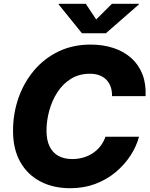

<svg xmlns="http://www.w3.org/2000/svg" viewBox="-20 -970 782 1000"><path d="M345.7 10.3Q257.3 10.3 190.2 -24.9Q123 -60.1 85.4 -126.7Q47.9 -193.4 47.9 -288.6Q47.9 -378.9 76.2 -459.7Q104.5 -540.5 157.5 -603.3Q210.4 -666 284.9 -701.9Q359.4 -737.8 451.7 -737.8Q517.1 -737.8 571 -720Q625 -702.1 663.6 -667.7Q702.1 -633.3 721.7 -583.5Q741.2 -533.7 738.3 -469.2H563.5Q564 -496.6 556.4 -518.1Q548.8 -539.6 533.9 -554.7Q519 -569.8 497.6 -577.9Q476.1 -585.9 448.2 -585.9Q392.1 -585.9 349.6 -559.6Q307.1 -533.2 279.1 -489.7Q251 -446.3 236.6 -393.8Q222.2 -341.3 222.2 -289.6Q222.2 -240.7 238 -207.8Q253.9 -174.8 283.9 -158.2Q314 -141.6 356.4 -141.6Q387.2 -141.6 414.6 -149.7Q441.9 -157.7 464.4 -172.9Q486.8 -188 503.4 -209.5Q520 -231 529.3 -257.8H704.1Q690.4 -207 659.2 -159.2Q627.9 -111.3 582 -73Q536.1 -34.7 476.6 -12.2Q417 10.3 345.7 10.3ZM426.8 -950.2 481 -868.7 563 -950.2H704.1L703.6 -947.3L531.7 -796.9H406.7L285.2 -947.3L285.6 -950.2Z"/></svg>

Font: Inter 17pt ExtraBold
Style: Italic
Weight: 800
Italic angle: -9.3988°
Version: Version 4.001;git-66647c0bb